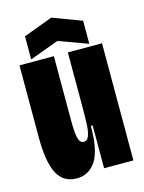

<svg xmlns="http://www.w3.org/2000/svg" viewBox="-109 -758 627 836"><g transform="rotate(-15 204.5 -340.5)"><path d="M18 -204V-528H173V-238Q173 -181 179.5 -157.5Q186 -134 203 -134Q218 -134 225 -150.5Q232 -167 234 -195Q236 -223 236 -276V-528H390V-243V0H258V-193H250Q250 -82 218.5 -35Q187 12 133 12Q73 12 45.5 -39.5Q18 -91 18 -204ZM74 -644 205 -693 336 -644V-540L205 -588L74 -540Z"/></g></svg>

Font: Bricolage Grotesque 96pt Condensed ExBd
Style: Regular
Weight: 800
Width: 3
Designer: Mathieu Triay
Foundry: Atelier Triay
Version: Version 1.001;Glyphs 3.2 (3207)